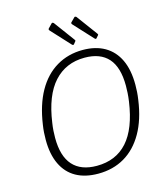

<svg xmlns="http://www.w3.org/2000/svg" viewBox="-137 -1068 1034 1184"><g transform="rotate(-15 379.5 -476.0)"><path d="M343 10Q260 10 202 -22.5Q144 -55 113.5 -119Q83 -183 83 -275Q83 -298 84.5 -321.5Q86 -345 90 -370Q108 -494 156 -579Q204 -664 278.5 -708Q353 -752 446 -752Q528 -752 586 -718.5Q644 -685 674.5 -620.5Q705 -556 705 -461Q705 -439 703.5 -415.5Q702 -392 698 -366Q681 -244 633 -160Q585 -76 511.5 -33Q438 10 343 10ZM347 -39Q469 -39 542.5 -121Q616 -203 640 -371Q644 -399 645.5 -423.5Q647 -448 647 -470Q647 -588 596 -645.5Q545 -703 445 -703Q325 -703 249 -619.5Q173 -536 149 -366Q145 -341 143.5 -317Q142 -293 142 -272Q142 -155 194 -97Q246 -39 347 -39ZM305 -961Q307 -963 311 -962Q315 -961 317 -959L415 -826Q417 -823 418 -820.5Q419 -818 416 -815L404 -800Q400 -796 397 -797Q394 -798 390 -802L282 -919Q273 -928 279 -934ZM450 -961Q452 -963 456 -962Q460 -961 462 -959L560 -826Q562 -823 563 -820Q564 -817 561 -815L548 -800Q545 -796 542 -797Q539 -798 535 -802L427 -919Q417 -929 424 -935Z"/></g></svg>

Font: Libre Franklin Thin ExtraLight
Style: Italic
Weight: 250
Italic angle: -8°
Version: Version 3.000